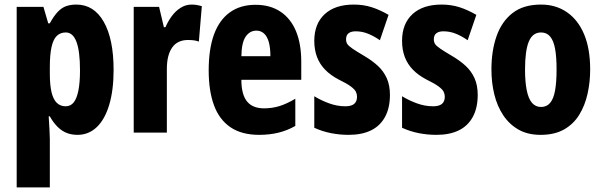

<svg xmlns="http://www.w3.org/2000/svg" viewBox="-20 -580 2637 840"><path d="M314 -560Q391 -560 434 -484.5Q477 -409 477 -274Q477 -186 458 -122Q439 -58 403.5 -24Q368 10 319 10Q293 10 271.5 1.5Q250 -7 231.5 -25.5Q213 -44 198 -71H193Q195 -38 196.5 -13Q198 12 198 28V240H53V-550H170L191 -478H198Q216 -511 233.5 -529Q251 -547 270.5 -553.5Q290 -560 314 -560ZM268 -438Q244 -438 228.5 -423Q213 -408 205.5 -374.5Q198 -341 198 -287V-258Q198 -208 205.5 -176.5Q213 -145 228.5 -130Q244 -115 267 -115Q289 -115 302.5 -132Q316 -149 323 -184Q330 -219 330 -272Q330 -356 314.5 -397Q299 -438 268 -438Z M818 -560Q828 -560 838.5 -558.5Q849 -557 863 -553L850 -398Q840 -402 828.5 -403.5Q817 -405 802 -405Q779 -405 761.5 -396.5Q744 -388 732.5 -371Q721 -354 715.5 -331Q710 -308 710 -278V0H565V-550H676L697 -461H704Q714 -485 730.5 -508Q747 -531 769.5 -545.5Q792 -560 818 -560Z M1098 -559Q1162 -559 1207 -529Q1252 -499 1275 -443.5Q1298 -388 1298 -310V-231H1036Q1036 -167 1060.5 -136.5Q1085 -106 1135 -106Q1171 -106 1203 -116Q1235 -126 1272 -148V-29Q1237 -9 1198 0.5Q1159 10 1114 10Q1037 10 988 -23.5Q939 -57 916 -120Q893 -183 893 -272Q893 -365 916 -428.5Q939 -492 985 -525.5Q1031 -559 1098 -559ZM1102 -446Q1073 -446 1055 -420Q1037 -394 1036 -334H1163Q1163 -371 1156 -396Q1149 -421 1135 -433.5Q1121 -446 1102 -446Z M1686 -165Q1686 -108 1664.5 -68.5Q1643 -29 1603 -9.5Q1563 10 1505 10Q1466 10 1428 2.5Q1390 -5 1355 -21V-159Q1384 -141 1419.5 -128Q1455 -115 1491 -115Q1517 -115 1529.5 -125.5Q1542 -136 1542 -157Q1542 -168 1537 -178.5Q1532 -189 1514.5 -202Q1497 -215 1460 -233Q1426 -251 1402.5 -275Q1379 -299 1367 -330.5Q1355 -362 1355 -401Q1355 -476 1400.5 -518Q1446 -560 1528 -560Q1570 -560 1606 -548.5Q1642 -537 1680 -515L1642 -404Q1618 -421 1591.5 -432Q1565 -443 1536 -443Q1516 -443 1505 -434.5Q1494 -426 1494 -408Q1494 -396 1499.5 -387.5Q1505 -379 1522.5 -367Q1540 -355 1574 -335Q1608 -315 1633 -292Q1658 -269 1672 -238Q1686 -207 1686 -165Z M2070 -165Q2070 -108 2048.5 -68.5Q2027 -29 1987 -9.5Q1947 10 1889 10Q1850 10 1812 2.5Q1774 -5 1739 -21V-159Q1768 -141 1803.5 -128Q1839 -115 1875 -115Q1901 -115 1913.5 -125.5Q1926 -136 1926 -157Q1926 -168 1921 -178.5Q1916 -189 1898.5 -202Q1881 -215 1844 -233Q1810 -251 1786.5 -275Q1763 -299 1751 -330.5Q1739 -362 1739 -401Q1739 -476 1784.5 -518Q1830 -560 1912 -560Q1954 -560 1990 -548.5Q2026 -537 2064 -515L2026 -404Q2002 -421 1975.5 -432Q1949 -443 1920 -443Q1900 -443 1889 -434.5Q1878 -426 1878 -408Q1878 -396 1883.5 -387.5Q1889 -379 1906.5 -367Q1924 -355 1958 -335Q1992 -315 2017 -292Q2042 -269 2056 -238Q2070 -207 2070 -165Z M2562 -276Q2562 -221 2550.5 -169.5Q2539 -118 2514 -77.5Q2489 -37 2447.5 -13.5Q2406 10 2345 10Q2289 10 2248.5 -13Q2208 -36 2181.5 -76Q2155 -116 2142.5 -167.5Q2130 -219 2130 -276Q2130 -358 2152.5 -422Q2175 -486 2222.5 -523Q2270 -560 2347 -560Q2412 -560 2460.5 -526.5Q2509 -493 2535.5 -430Q2562 -367 2562 -276ZM2277 -275Q2277 -222 2284.5 -185Q2292 -148 2307.5 -130Q2323 -112 2347 -112Q2372 -112 2387 -130Q2402 -148 2408.5 -184.5Q2415 -221 2415 -276Q2415 -331 2408.5 -366.5Q2402 -402 2387 -420Q2372 -438 2347 -438Q2310 -438 2293.5 -398Q2277 -358 2277 -275Z"/></svg>

Font: Noto Sans Khmer ExtraCondensed ExtraBold
Style: Regular
Weight: 800
Width: 2
Designer: Danh Hong and the Monotype Design Team
Foundry: Monotype Imaging Inc.
Version: Version 2.004